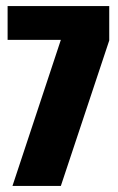

<svg xmlns="http://www.w3.org/2000/svg" viewBox="-20 -611 389 631"><path d="M21 0 180 -480H5V-591H339V-478L180 0Z"/></svg>

Font: Alumni Sans Black
Style: Regular
Weight: 900
Designer: Robert E. Leuschke
Foundry: Robert E. Leuschke
Version: Version 1.018